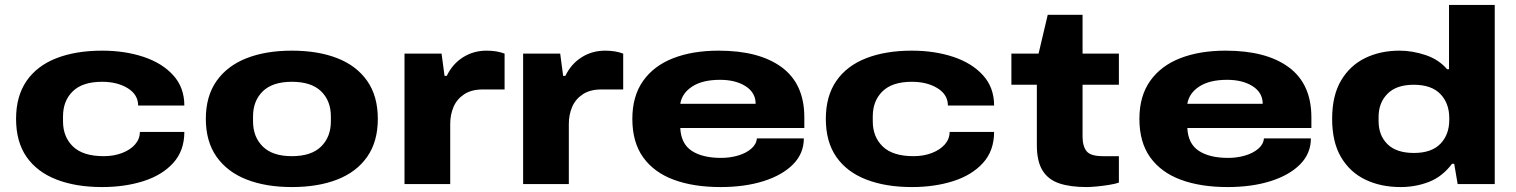

<svg xmlns="http://www.w3.org/2000/svg" viewBox="-20 -745 6134 777"><path d="M393 12Q287 12 208.5 -18.5Q130 -49 87.5 -110Q45 -171 45 -264Q45 -356 87.5 -417.5Q130 -479 208.5 -509.5Q287 -540 393 -540Q485 -540 560.5 -515Q636 -490 681 -440.5Q726 -391 726 -318H539Q539 -362 497 -388Q455 -414 393 -414Q314 -414 274.5 -375.5Q235 -337 235 -274V-254Q235 -191 275.5 -152Q316 -113 400 -113Q441 -113 474.5 -126Q508 -139 527 -161Q546 -183 546 -211H726Q726 -135 681 -85.5Q636 -36 560.5 -12Q485 12 393 12Z M1161 12Q1056 12 978 -18.5Q900 -49 856.5 -110.5Q813 -172 813 -264Q813 -356 856.5 -417.5Q900 -479 978 -509.5Q1056 -540 1161 -540Q1267 -540 1345 -509.5Q1423 -479 1466 -417.5Q1509 -356 1509 -264Q1509 -172 1466 -110.5Q1423 -49 1345 -18.5Q1267 12 1161 12ZM1161 -113Q1240 -113 1279.5 -152Q1319 -191 1319 -254V-274Q1319 -337 1279.5 -375.5Q1240 -414 1161 -414Q1083 -414 1043.5 -375.5Q1004 -337 1004 -274V-254Q1004 -191 1043.5 -152Q1083 -113 1161 -113Z M1617 0V-528H1767L1779 -438H1788Q1811 -486 1853.5 -513Q1896 -540 1949 -540Q1991 -540 2022 -528V-383H1934Q1888 -383 1858.5 -363.5Q1829 -344 1815.5 -312.5Q1802 -281 1802 -244V0Z M2097 0V-528H2247L2259 -438H2268Q2291 -486 2333.5 -513Q2376 -540 2429 -540Q2471 -540 2502 -528V-383H2414Q2368 -383 2338.5 -363.5Q2309 -344 2295.5 -312.5Q2282 -281 2282 -244V0Z M2896 12Q2787 12 2707 -17.5Q2627 -47 2583 -108Q2539 -169 2539 -264Q2539 -356 2582.5 -417.5Q2626 -479 2704.5 -509.5Q2783 -540 2888 -540Q3053 -540 3144 -472.5Q3235 -405 3235 -270V-227H2733Q2736 -163 2779.5 -134.5Q2823 -106 2898 -106Q2934 -106 2966.5 -115.5Q2999 -125 3020 -143Q3041 -161 3043 -185H3233Q3233 -124 3189.5 -80Q3146 -36 3070 -12Q2994 12 2896 12ZM2733 -325H3038Q3038 -370 2997.5 -396Q2957 -422 2894 -422Q2823 -422 2781.5 -395Q2740 -368 2733 -325Z M3670 12Q3564 12 3485.5 -18.5Q3407 -49 3364.5 -110Q3322 -171 3322 -264Q3322 -356 3364.5 -417.5Q3407 -479 3485.5 -509.5Q3564 -540 3670 -540Q3762 -540 3837.5 -515Q3913 -490 3958 -440.5Q4003 -391 4003 -318H3816Q3816 -362 3774 -388Q3732 -414 3670 -414Q3591 -414 3551.5 -375.5Q3512 -337 3512 -274V-254Q3512 -191 3552.5 -152Q3593 -113 3677 -113Q3718 -113 3751.5 -126Q3785 -139 3804 -161Q3823 -183 3823 -211H4003Q4003 -135 3958 -85.5Q3913 -36 3837.5 -12Q3762 12 3670 12Z M4377 12Q4311 12 4266.5 -3Q4222 -18 4199 -55Q4176 -92 4176 -158V-402H4073V-528H4183L4220 -685H4361V-528H4508V-402H4361V-192Q4361 -154 4377 -133.5Q4393 -113 4443 -113H4508V-6Q4494 -1 4469.5 3Q4445 7 4419.5 9.5Q4394 12 4377 12Z M4948 12Q4839 12 4759 -17.5Q4679 -47 4635 -108Q4591 -169 4591 -264Q4591 -356 4634.5 -417.5Q4678 -479 4756.5 -509.5Q4835 -540 4940 -540Q5105 -540 5196 -472.5Q5287 -405 5287 -270V-227H4785Q4788 -163 4831.5 -134.5Q4875 -106 4950 -106Q4986 -106 5018.5 -115.5Q5051 -125 5072 -143Q5093 -161 5095 -185H5285Q5285 -124 5241.5 -80Q5198 -36 5122 -12Q5046 12 4948 12ZM4785 -325H5090Q5090 -370 5049.5 -396Q5009 -422 4946 -422Q4875 -422 4833.5 -395Q4792 -368 4785 -325Z M5648 12Q5568 12 5505.5 -18Q5443 -48 5407 -109Q5371 -170 5371 -264Q5371 -358 5407 -419Q5443 -480 5504.5 -510Q5566 -540 5644 -540Q5696 -540 5749.5 -522Q5803 -504 5836 -465H5844V-725H6029V0H5879L5865 -82H5856Q5817 -30 5763 -9Q5709 12 5648 12ZM5702 -126Q5773 -126 5809 -163Q5845 -200 5845 -260V-267Q5845 -327 5809 -364.5Q5773 -402 5701 -402Q5631 -402 5595 -365.5Q5559 -329 5559 -272V-255Q5559 -197 5595 -161.5Q5631 -126 5702 -126Z"/></svg>

Font: Archivo Expanded ExtraBold
Style: Regular
Weight: 800
Width: 7
Designer: Hector Gatti
Foundry: Omnibus-Type
Version: Version 2.001; ttfautohint (v1.8.3)